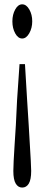

<svg xmlns="http://www.w3.org/2000/svg" viewBox="-20 -596 167 878"><path d="M81.5 -576.2Q100.6 -576.2 114 -552.7Q127.4 -529.3 127.4 -498.5Q127.4 -467.8 113.8 -443.8Q100.1 -419.9 81.5 -419.9Q62.5 -419.9 49.6 -443.4Q36.6 -466.8 36.6 -498.5Q36.6 -529.3 49.6 -552.7Q62.5 -576.2 81.5 -576.2ZM81.5 261.7Q63 261.7 52 243.7Q41 225.6 41 185.5Q41 168.9 42.5 139.4Q43.9 109.9 46.6 69.1Q49.3 28.3 52.5 -23.9Q55.7 -76.2 58.1 -138.7L69.3 -302.7H94.2L104 -138.7Q108.4 -76.2 111.3 -23.9Q114.3 28.3 116.7 69.1Q119.1 109.9 120.8 139.4Q122.6 168.9 122.6 185.5Q122.6 225.6 111.6 243.7Q100.6 261.7 81.5 261.7Z"/></svg>

Font: Scarab Serif
Style: Condensed
Weight: 400
Designer: John Roberts
Foundry: Scarab
Version: 1.0